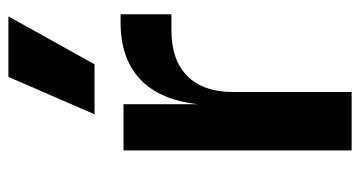

<svg xmlns="http://www.w3.org/2000/svg" viewBox="-220 -637 857 457"><g transform="rotate(-90 208.5 -408.5)"><path d="M79 -543H189V-366Q199 -457 248.5 -503.5Q298 -550 383 -550H403V-429H365Q294 -429 256 -391Q218 -353 218 -283V0H79ZM254 -817H398L284 -612H165Z"/></g></svg>

Font: Sora-SIA SemiBold
Style: Regular
Weight: 600
Designer: Jonathan Barnbrook, Julián Moncada
Foundry: Barnbrook Fonts
Version: Version 2.000